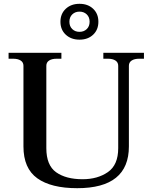

<svg xmlns="http://www.w3.org/2000/svg" viewBox="-20 -977 800 1007"><path d="M297 -863Q297 -905 325 -931Q353 -957 397 -957Q441 -957 468.5 -931Q496 -905 496 -863Q496 -821 468.5 -795Q441 -769 397 -769Q353 -769 325 -795Q297 -821 297 -863ZM450 -863Q450 -887 435 -901.5Q420 -916 397 -916Q374 -916 359 -901.5Q344 -887 344 -863Q344 -839 359 -824.5Q374 -810 397 -810Q420 -810 435 -824.5Q450 -839 450 -863ZM103 -209V-632Q103 -650 88.5 -659.5Q74 -669 49 -669H25V-700H302V-669H277Q252 -669 237.5 -659.5Q223 -650 223 -632V-200Q223 -110 274.5 -73.5Q326 -37 413 -37Q492 -37 546 -74.5Q600 -112 600 -200V-632Q600 -650 585.5 -659.5Q571 -669 546 -669H522V-700H735V-669H710Q685 -669 670.5 -659.5Q656 -650 656 -632V-209Q656 10 385 10Q248 10 175.5 -42Q103 -94 103 -209Z"/></svg>

Font: Taviraj Medium
Style: Regular
Weight: 500
Designer: Katatrad Team
Foundry: CadsonDemak
Version: Version 1.001